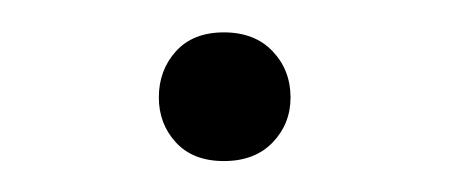

<svg xmlns="http://www.w3.org/2000/svg" viewBox="-20 -412 286 121"><path d="M80.1 -350.6Q80.1 -367.7 90.8 -379.6Q101.6 -391.6 121.1 -391.6Q140.6 -391.6 151.9 -379.6Q163.1 -367.7 163.1 -350.6Q163.1 -334 151.9 -322.3Q140.6 -310.5 121.1 -310.5Q101.6 -310.5 90.8 -322.3Q80.1 -334 80.1 -350.6Z"/></svg>

Font: Vazirmatn UI FD ExtraLight
Style: Regular
Weight: 200
Designer: Saber Rastikerdar
Foundry: Saber Rastikerdar
Version: Version 33.003